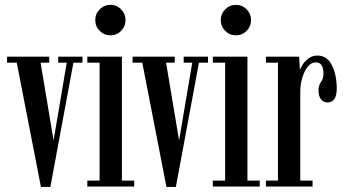

<svg xmlns="http://www.w3.org/2000/svg" viewBox="-20 -752 1392 774"><path d="M145 1.5 47.5 -499.5H8.5V-523.5H178.5V-499.5H143.5L196 -186L249 -499.5H214.5V-523.5H312.5V-499.5H276L183 1.5Z M426 -609.5Q400 -609.5 382 -627.5Q364 -645.5 364 -671.5Q364 -696.5 382 -714.5Q400 -732.5 426 -732.5Q450.5 -732.5 468.2 -714.5Q486 -696.5 486 -671.5Q486 -645.5 468.2 -627.5Q450.5 -609.5 426 -609.5ZM332 0V-24H381.5V-499.5H332V-523.5H471.5V-24H521V0Z M651 1.5 553.5 -499.5H514.5V-523.5H684.5V-499.5H649.5L702 -186L755 -499.5H720.5V-523.5H818.5V-499.5H782L689 1.5Z M932 -609.5Q906 -609.5 888 -627.5Q870 -645.5 870 -671.5Q870 -696.5 888 -714.5Q906 -732.5 932 -732.5Q956.5 -732.5 974.2 -714.5Q992 -696.5 992 -671.5Q992 -645.5 974.2 -627.5Q956.5 -609.5 932 -609.5ZM838 0V-24H887.5V-499.5H838V-523.5H977.5V-24H1027V0Z M1052 0V-24H1100.5V-499.5H1052V-523.5H1186L1189 -469.5Q1190.5 -476 1199.2 -490.2Q1208 -504.5 1223.2 -516.2Q1238.5 -528 1260 -528Q1298.5 -528 1318 -489Q1337.5 -450 1337.5 -395.5Q1337.5 -339 1300 -339Q1283 -339 1273.5 -352.2Q1264 -365.5 1264 -387Q1264 -408 1274 -421.5Q1284 -435 1284 -455.5Q1284 -500.5 1253 -500.5Q1235 -500.5 1221 -483.5Q1207 -466.5 1198.8 -439.5Q1190.5 -412.5 1190.5 -382V-24H1240V0Z"/></svg>

Font: Imbue 50pt Medium
Style: Regular
Weight: 500
Designer: Tyler Finck
Foundry: Etcetera Type Company
Version: Version 1.102; ttfautohint (v1.8.3)